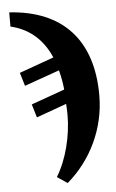

<svg xmlns="http://www.w3.org/2000/svg" viewBox="-55 -585 521 863"><g transform="rotate(-5 205.5 -153.5)"><path d="M169 209 215 240C323 148 391 10 391 -141C391 -390 260 -532 20 -547V-483C93 -466 160 -421 200 -328L44 -272L62 -212L220 -268C228 -238 233 -210 236 -180L85 -126L103 -66L239 -115C240 -98 241 -83 241 -65C241 29 215 134 169 209Z"/></g></svg>

Font: Noto Serif Condensed ExtraBold
Style: Regular
Weight: 800
Width: 3
Designer: Monotype Design Team
Foundry: Monotype Imaging Inc.
Version: Version 2.013